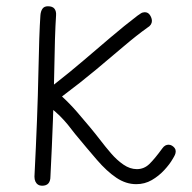

<svg xmlns="http://www.w3.org/2000/svg" viewBox="-20 -582 612 613"><path d="M109 -533Q110 -546 115.5 -554Q121 -562 133 -562Q148 -562 154 -554Q160 -546 159 -533Q155 -475 153 -345Q151 -215 141 -18Q141 -4 134.5 3.5Q128 11 114 11Q107 11 101.5 7.5Q96 4 93 -2.5Q90 -9 90 -18Q100 -216 102.5 -346Q105 -476 109 -533ZM419 -532Q425 -536 428.5 -538.5Q432 -541 435.5 -542Q439 -543 442 -543Q453 -543 459 -533.5Q465 -524 465 -515Q465 -509 461.5 -503.5Q458 -498 451 -494Q416 -469 375.5 -434.5Q335 -400 286.5 -359.5Q238 -319 178 -274Q203 -251 226 -224.5Q249 -198 268 -175Q287 -152 300 -135Q316 -114 334.5 -92.5Q353 -71 374 -56.5Q395 -42 417 -42Q440 -42 457 -58.5Q474 -75 498 -108Q503 -115 508 -117.5Q513 -120 518 -120Q524 -120 529 -117Q534 -114 537.5 -109.5Q541 -105 541 -99Q541 -93 538.5 -87.5Q536 -82 531 -74Q522 -58 504.5 -39Q487 -20 464.5 -7Q442 6 415 6Q382 6 351.5 -14.5Q321 -35 289.5 -71.5Q258 -108 220 -154Q208 -170 196.5 -184Q185 -198 171.5 -211.5Q158 -225 140 -239Q131 -247 125.5 -255.5Q120 -264 120 -272Q120 -284 134 -296.5Q148 -309 160 -318Q201 -350 245 -387.5Q289 -425 333 -462.5Q377 -500 419 -532Z"/></svg>

Font: Playpen Sans ExtraLight
Style: Regular
Weight: 250
Designer: Laura Meseguer, Veronika Burian, José Scaglione
Foundry: TypeTogether
Version: Version 1.001